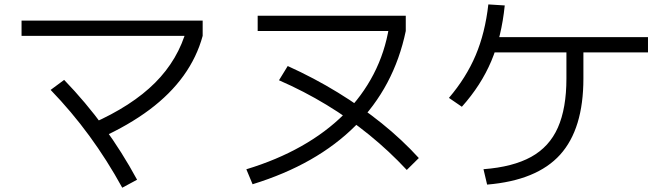

<svg xmlns="http://www.w3.org/2000/svg" viewBox="-20 -811 3040 882"><path d="M403.3 -243.7Q586 -324.4 692.3 -430.7Q798.6 -537 837.6 -678.3L911 -646.3Q884.3 -548.3 823.2 -463.3Q762 -378.3 666.8 -307.1Q571.7 -236 442 -177ZM541.6 51.3Q472 -75.6 390.3 -187.1Q308.6 -298.6 212.6 -398L274.7 -444Q374 -341 457.2 -227.2Q540.4 -113.3 609.7 14.6ZM79 -646.3V-716.3H911V-646.3Z M1111.6 -33.4Q1251.3 -75.7 1364.1 -139.4Q1477 -203 1560.3 -286Q1643.6 -369 1696.1 -470.2Q1748.6 -571.3 1767.3 -688L1790.6 -668.6H1163.7V-738.7H1844V-668.6Q1790.3 -411 1612.5 -233.1Q1434.7 -55.3 1140.3 35.4ZM1848.6 -30.3Q1768.3 -116.6 1676.1 -191.5Q1584 -266.3 1480.1 -329.3Q1376.3 -392.3 1261.6 -442.3L1301.7 -507.7Q1423.7 -452.4 1531.7 -386.2Q1639.7 -320 1733.2 -244.9Q1826.7 -169.7 1904 -85Z M2201 -33.7Q2336 -44 2419.8 -90.2Q2503.6 -136.4 2542.8 -225Q2582 -313.7 2582 -450.3V-607H2660V-450.3Q2660 -218.7 2553 -100.3Q2446 18 2217.7 37ZM2042.3 -361.3Q2121.6 -454.3 2165.1 -557.2Q2208.6 -660 2223.3 -790.7L2298.7 -786Q2284 -642 2237 -530.7Q2190 -419.3 2101.7 -320.6ZM2220.7 -570.3V-640.4H2956.7V-570.3Z"/></svg>

Font: M PLUS 2 Thin
Style: Regular
Weight: 100
Designer: Coji Morishita
Foundry: UNDERFOREST DESIGN
Version: Version 1.001